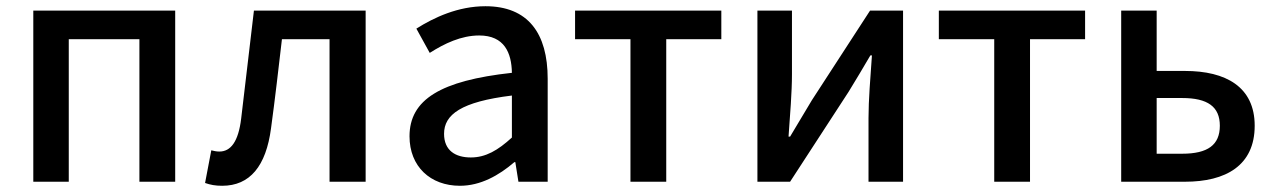

<svg xmlns="http://www.w3.org/2000/svg" viewBox="-20 -584 4097 617"><path d="M87 0H201V-458H428V0H543V-550H87Z M694 13C783 13 835 -50 851 -172C864 -267 875 -364 886 -458H1039V0H1155V-550H796C782 -434 769 -318 755 -203C746 -128 721 -97 685 -97C675 -97 667 -99 659 -101L639 4C656 10 672 13 694 13Z M1458 13C1524 13 1583 -20 1633 -63H1636L1646 0H1740V-331C1740 -477 1677 -564 1540 -564C1452 -564 1375 -528 1318 -492L1361 -414C1408 -444 1462 -470 1520 -470C1601 -470 1624 -414 1625 -350C1396 -325 1296 -264 1296 -146C1296 -49 1363 13 1458 13ZM1493 -78C1444 -78 1407 -100 1407 -154C1407 -216 1462 -257 1625 -277V-142C1580 -101 1541 -78 1493 -78Z M2006 0H2121V-458H2298V-550H1828V-458H2006Z M2414 0H2519L2707 -289C2727 -321 2757 -372 2777 -406H2782C2777 -335 2771 -262 2771 -205V0H2882V-550H2776L2589 -262C2570 -229 2538 -178 2519 -145H2514C2519 -215 2525 -288 2525 -345V-550H2414Z M3175 0H3290V-458H3467V-550H2997V-458H3175Z M3583 0H3788C3919 0 4012 -52 4012 -180C4012 -305 3919 -356 3788 -356H3697V-550H3583ZM3697 -90V-269H3779C3861 -269 3900 -241 3900 -180C3900 -118 3861 -90 3779 -90Z"/></svg>

Font: Genne Gothic Medium
Style: Regular
Weight: 500
Designer: Ryoko NISHIZUKA (kana & ideographs); Paul D. Hunt (Latin, Greek & Cyrillic); Wenlong ZHANG (bopomofo); Sandoll Communica
Foundry: Adobe Systems Incorporated
Version: Version 1.004;PS 1.004;hotconv 16.6.51;makeotf.lib2.5.65220